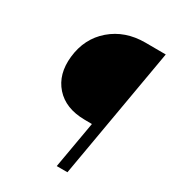

<svg xmlns="http://www.w3.org/2000/svg" viewBox="-174 -807 814 903"><g transform="rotate(30 233.0 -355.5)"><path d="M276.4 0 320.8 -253.9 280.3 -254.4Q176.8 -255.4 121.8 -317.4Q66.9 -379.4 77.6 -478.5Q88.9 -583.5 163.3 -647.5Q237.8 -711.4 346.7 -711.4L458 -710.9L334.5 0Z"/></g></svg>

Font: RobotoInd Light
Style: Italic
Weight: 300
Italic angle: -12°
Designer: Google
Version: Version 2.001151; 2014